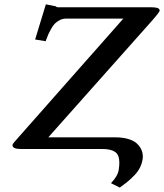

<svg xmlns="http://www.w3.org/2000/svg" viewBox="-20 -679 748 875"><path d="M503.9 -53.2Q539.6 -53.2 565.7 -45.2Q591.8 -37.1 605.2 -23.7Q618.7 -10.3 624.8 4.2Q630.9 18.6 630.9 34.2Q630.9 43 629.9 46.9Q626.5 67.9 617.2 85.9Q607.9 104 592 120.4Q576.2 136.7 562.5 147.9Q548.8 159.2 525.9 175.8L485.8 155.8Q516.6 123.5 521 95.2Q523.9 76.7 523.9 62Q523.9 26.9 504.6 13.4Q485.4 0 445.8 0H75.2Q37.1 0 37.1 -17.1V-20Q39.1 -25.4 55.2 -43L542 -594.2H280.8Q265.1 -594.2 251.5 -586.9Q237.8 -579.6 229.2 -570.6Q220.7 -561.5 212.4 -546.4Q204.1 -531.2 200.7 -523.7Q197.3 -516.1 192.9 -503.9Q190.9 -498 188 -491.2L140.1 -499L189 -659.2L235.8 -649.9Q235.8 -646 243.2 -646H665Q686 -646 696.3 -643.1Q706.5 -640.1 708 -630.9Q705.1 -621.1 674.8 -586.9L200.2 -53.2Z"/></svg>

Font: Linux Libertine G
Style: Semibold Italic
Weight: 600
Italic angle: -11.5°
Designer: Philipp H. Poll
Foundry: Philipp H. Poll
Version: Version 5.1.1